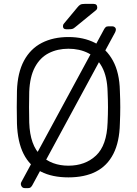

<svg xmlns="http://www.w3.org/2000/svg" viewBox="-20 -900 702 985"><path d="M331 10Q248 10 190 -19.5Q132 -49 101 -110.5Q70 -172 67 -266Q66 -311 66 -350Q66 -389 67 -434Q70 -527 103 -588.5Q136 -650 194.5 -680Q253 -710 331 -710Q409 -710 467.5 -680Q526 -650 559.5 -588.5Q593 -527 595 -434Q597 -389 597 -350Q597 -311 595 -266Q593 -172 561.5 -110.5Q530 -49 472 -19.5Q414 10 331 10ZM331 -50Q417 -50 472.5 -102Q528 -154 532 -271Q534 -316 534 -350Q534 -384 532 -429Q530 -507 503.5 -556Q477 -605 432.5 -627.5Q388 -650 331 -650Q275 -650 230.5 -627.5Q186 -605 159.5 -556Q133 -507 130 -429Q129 -384 129 -350Q129 -316 130 -271Q134 -154 190 -102Q246 -50 331 -50ZM107 65Q95 65 89.5 54Q84 43 90 33L514 -750Q516 -754 521 -759.5Q526 -765 536 -765H555Q566 -765 572 -757Q578 -749 570 -733L146 50Q144 54 139 59.5Q134 65 124 65ZM319 -750Q303 -750 303 -766Q303 -774 308 -779L377 -862Q385 -872 392 -876Q399 -880 414 -880H460Q479 -880 479 -861Q479 -854 474 -849L365 -760Q357 -753 350.5 -751.5Q344 -750 334 -750Z"/></svg>

Font: Rubik Light
Style: Regular
Weight: 300
Designer: Hubert and Fischer
Foundry: Hubert and Fischer
Version: Version 2.300;gftools[0.9.30]